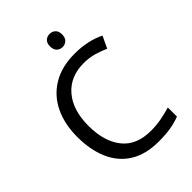

<svg xmlns="http://www.w3.org/2000/svg" viewBox="-263 -1031 1158 1158"><g transform="rotate(-45 316.0 -452.5)"><path d="M403 -645Q288 -645 222 -568Q156 -491 156 -357Q156 -224 217.5 -146.5Q279 -69 402 -69Q449 -69 491 -77Q533 -85 573 -97V-19Q533 -4 490.5 3Q448 10 389 10Q280 10 207 -35Q134 -80 97.5 -163Q61 -246 61 -358Q61 -466 100.5 -548.5Q140 -631 217 -677.5Q294 -724 404 -724Q517 -724 601 -682L565 -606Q532 -621 491.5 -633Q451 -645 403 -645ZM383 -915Q403 -915 418.5 -901.5Q434 -888 434 -859Q434 -831 418.5 -817Q403 -803 383 -803Q361 -803 346 -817Q331 -831 331 -859Q331 -888 346 -901.5Q361 -915 383 -915Z"/></g></svg>

Font: Noto IKEA Simplified Chinese
Style: Regular
Weight: 400
Designer: Monotype Design Team
Foundry: Monotype Imaging Inc.
Version: Version 1.100